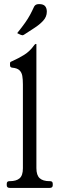

<svg xmlns="http://www.w3.org/2000/svg" viewBox="-20 -919 291 939"><path d="M225 -33Q238 -33 238 -20V-13Q238 0 223 0H28Q13 0 13 -13V-20Q13 -33 26 -33H28Q60 -33 76 -47Q92 -61 92 -96V-506Q92 -531 89 -548Q86 -565 75 -575.5Q64 -586 40 -588Q29 -589 29 -600V-610Q29 -615 33 -617Q37 -619 42 -621Q71 -634 98.5 -651Q126 -668 148 -699Q152 -704 155 -704H156Q158 -704 158 -703V-97Q158 -62 174 -47.5Q190 -33 222 -33ZM64 -757Q89 -788 103 -808Q117 -828 126.5 -845.5Q136 -863 147 -887Q151 -894 157 -896.5Q163 -899 171 -899Q192 -899 200.5 -889Q209 -879 209 -862Q209 -837 191 -817.5Q173 -798 147 -781.5Q121 -765 97 -749Q95 -748 92.5 -747Q90 -746 88 -747Q84 -747 74 -752Z"/></svg>

Font: Young Serif Light
Style: Regular
Weight: 300
Designer: Bastien Sozeau
Foundry: NBR — Bastien Sozeau
Version: Version 5.001